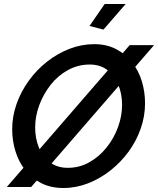

<svg xmlns="http://www.w3.org/2000/svg" viewBox="-20 -936 791 961"><path d="M297 5Q235 5 187 -19Q139 -43 106.5 -84Q74 -125 57.5 -178.5Q41 -232 41 -289Q41 -354 63 -416Q85 -478 124 -532Q163 -586 215 -627Q267 -668 327.5 -691.5Q388 -715 452 -715Q513 -715 560.5 -690.5Q608 -666 641 -624Q674 -582 690 -529Q706 -476 706 -419Q706 -355 684.5 -293Q663 -231 624 -177.5Q585 -124 533 -83Q481 -42 421 -18.5Q361 5 297 5ZM319 -96Q378 -96 427.5 -124Q477 -152 514 -198.5Q551 -245 571 -300.5Q591 -356 591 -411Q591 -465 572.5 -511Q554 -557 518 -585Q482 -613 429 -613Q371 -613 320.5 -585.5Q270 -558 233.5 -511.5Q197 -465 176.5 -409.5Q156 -354 156 -298Q156 -244 174.5 -198Q193 -152 229.5 -124Q266 -96 319 -96ZM751 -710 136 0H14L629 -710ZM498 -788 428 -806 504 -916H609Z"/></svg>

Font: Raleway Thin SemiBold
Style: Italic
Weight: 600
Italic angle: -12°
Version: Version 4.026